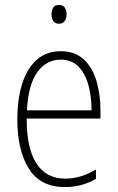

<svg xmlns="http://www.w3.org/2000/svg" viewBox="-20 -746 475 776"><path d="M226 -539Q283 -539 318.5 -506Q354 -473 370 -418.5Q386 -364 386 -300V-267H88Q87 -149 126.5 -86.5Q166 -24 244 -24Q306 -24 368 -61V-23Q340 -7 309.5 1.5Q279 10 242 10Q143 10 96.5 -64.5Q50 -139 50 -263Q50 -345 69.5 -407Q89 -469 128 -504Q167 -539 226 -539ZM226 -505Q167 -505 130.5 -454Q94 -403 89 -300H350Q350 -357 337 -403.5Q324 -450 296.5 -477.5Q269 -505 226 -505ZM218 -726Q235 -726 242 -715Q249 -704 249 -689Q249 -671 241 -660.5Q233 -650 218 -650Q203 -650 195.5 -661Q188 -672 188 -688Q188 -704 195 -715Q202 -726 218 -726Z"/></svg>

Font: Noto Sans Lao UI Cond ExtLt
Style: Regular
Weight: 200
Width: 3
Designer: Monotype Design Team
Foundry: Monotype Imaging Inc.
Version: Version 2.000; ttfautohint (v1.8.4.7-5d5b)